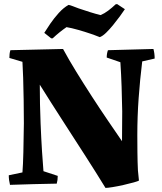

<svg xmlns="http://www.w3.org/2000/svg" viewBox="-20 -900 794 941"><path d="M497 21Q453 -51 399 -135Q345 -219 287.5 -308Q230 -397 175 -485Q175 -439 176 -390Q177 -341 179 -294Q182 -220 186 -157.5Q190 -95 193 -61L263 -38Q263 -17 258 0Q200 1 143 2.5Q86 4 29 6Q26 -6 24.5 -17.5Q23 -29 23 -41L90 -55Q93 -91 94.5 -154Q96 -217 97 -296Q97 -350 96 -409Q95 -468 93.5 -518.5Q92 -569 90 -597L26 -616Q26 -626 27 -635.5Q28 -645 31 -654Q96 -655 160.5 -657Q225 -659 289 -660Q317 -608 354 -548Q391 -488 430.5 -427Q470 -366 508.5 -309.5Q547 -253 578 -208Q578 -244 578.5 -281Q579 -318 579 -354Q578 -414 576 -474.5Q574 -535 570 -595L503 -618Q503 -637 509 -654Q564 -656 620.5 -657Q677 -658 732 -660Q738 -638 738 -613L677 -599Q666 -509 659.5 -419Q653 -329 653 -238Q653 -204 653.5 -154.5Q654 -105 656 -65L661 -15Q657 -12 635.5 -6Q614 0 585.5 6.5Q557 13 532 17Q507 21 497 21ZM231 -712 197 -739Q208 -757 226.5 -784Q245 -811 268 -836.5Q291 -862 316 -876Q323 -875 336 -870Q349 -865 365 -859Q391 -850 421.5 -840.5Q452 -831 473 -826Q492 -834 510.5 -848Q529 -862 547 -879L554 -880L592 -855Q583 -841 567.5 -820Q552 -799 534.5 -777.5Q517 -756 500 -739.5Q483 -723 469 -718Q465 -719 452 -724.5Q439 -730 423 -735Q397 -744 363.5 -753.5Q330 -763 306 -767Q271 -743 238 -712Z"/></svg>

Font: Labrada ExtraBold
Style: Regular
Weight: 800
Designer: Mercedes Jáuregui
Foundry: Omnibus-Type Team
Version: Version 1.000; ttfautohint (v1.8.4.7-5d5b)